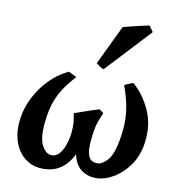

<svg xmlns="http://www.w3.org/2000/svg" viewBox="-84 -822 859 920"><g transform="rotate(10 345.0 -362.5)"><path d="M187 20Q134.3 20 97.4 -9Q60.5 -38.1 44.4 -87.9Q28.3 -137.7 37.6 -200.7Q44.9 -252.9 70.8 -303.5Q96.7 -354 137.2 -395.3Q177.7 -436.5 228.5 -460Q231.4 -457 247.3 -450.2Q263.2 -443.4 266.1 -439Q228 -397.9 206.3 -362.1Q184.6 -326.2 173.8 -290.8Q163.1 -255.4 158.2 -216.8Q147 -129.4 166.7 -90.1Q186.5 -50.8 215.8 -50.8Q236.3 -50.8 251.5 -67.6Q266.6 -84.5 276.1 -110.6Q285.6 -136.7 289.6 -165Q293.9 -200.2 291.3 -226.8Q288.6 -253.4 284.7 -267.6Q298.8 -272.5 323 -281Q347.2 -289.6 370.1 -297.1Q393.1 -304.7 403.8 -307.6Q410.2 -303.2 417.2 -297.9Q424.3 -292.5 424.3 -292.5Q424.3 -292.5 410.6 -259.8Q397 -227.1 391.1 -176.8Q386.7 -145 387.2 -116.2Q387.7 -87.4 398.9 -69.1Q410.2 -50.8 438.5 -50.8Q458 -50.8 482.4 -74.5Q506.8 -98.1 520 -157.2Q530.8 -208 533 -252.7Q535.2 -297.4 527.1 -343Q519 -388.7 499.5 -441.9Q503.4 -445.8 520 -451.9Q536.6 -458 541 -460Q593.8 -415 625.5 -344.5Q657.2 -273.9 645 -187Q635.7 -121.1 602.3 -75Q568.8 -28.8 525.9 -4.4Q482.9 20 444.3 20Q401.4 20 370.8 -3.2Q340.3 -26.4 330.1 -76.2Q319.8 -53.7 301.5 -31.5Q283.2 -9.3 254.9 5.4Q226.6 20 187 20ZM590.3 -715.8 389.2 -500Q370.6 -505.9 352.1 -523.4L443.8 -714.4Q454.6 -717.8 480 -724.1Q505.4 -730.5 531.2 -736.3Q557.1 -742.2 569.8 -744.6Z"/></g></svg>

Font: Gentium Plus
Style: Bold Italic
Weight: 700
Italic angle: -8°
Designer: Victor Gaultney, Annie Olsen, Iska Routamaa, Becca Hirsbrunner
Foundry: SIL International
Version: Version 6.101